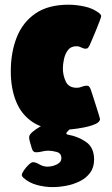

<svg xmlns="http://www.w3.org/2000/svg" viewBox="-20 -532 471 808"><path d="M345.2 -171.4Q352.5 -171.4 356.2 -166.3Q359.9 -161.1 361.8 -155.3Q363.3 -151.4 369.4 -132.6Q375.5 -113.8 382.8 -90.8Q390.1 -67.9 395.5 -50.3Q400.9 -32.7 400.9 -31.2Q400.9 -18.6 380.9 -9.8Q360.8 -1 333 4.4Q305.2 9.8 280.3 12.2Q255.4 14.6 245.6 14.6Q168.5 14.6 119.6 -16.8Q70.8 -48.3 48.1 -104Q25.4 -159.7 25.4 -231.9Q25.4 -311 50.3 -374.5Q75.2 -438 128.9 -475.1Q182.6 -512.2 268.6 -512.2Q300.3 -512.2 335.7 -504.6Q371.1 -497.1 397 -477.1Q399.9 -475.1 402.8 -471.4Q405.8 -467.8 405.8 -463.9Q405.8 -460.9 399.4 -443.6Q393.1 -426.3 384 -404.5Q375 -382.8 367.2 -364.5Q359.4 -346.2 356.9 -340.8Q354.5 -335.9 351.1 -331.5Q347.7 -327.1 340.8 -327.1Q331.1 -327.1 321.8 -332.3Q312.5 -337.4 301.3 -337.4Q278.3 -337.4 266.1 -321.3Q253.9 -305.2 249.3 -283.4Q244.6 -261.7 244.6 -243.7Q244.6 -215.3 256.8 -189Q269 -162.6 303.2 -162.6Q314.5 -162.6 324.5 -167Q334.5 -171.4 345.2 -171.4ZM200.7 255.4Q169.4 255.4 136 246.6Q102.5 237.8 78.1 215.8Q76.2 213.4 74 210.7Q71.8 208 71.8 204.6Q71.8 197.8 80.6 184.8Q89.4 171.9 100.8 161.1Q112.3 150.4 119.1 150.4Q129.9 150.4 146 159.9Q162.1 169.4 180.7 169.4Q190.9 169.4 204.3 165.8Q217.8 162.1 228 154.3Q238.3 146.5 238.3 133.8Q238.3 112.8 218.5 107.4Q198.7 102.1 183.1 102.1Q169.9 102.1 157.2 105.5Q144.5 108.9 131.8 108.9Q118.7 108.9 114.3 93.8Q111.8 84.5 107.2 69.6Q102.5 54.7 102.5 45.9Q102.5 35.2 116.7 23.2Q130.9 11.2 147.9 1.5Q165 -8.3 173.8 -11.2Q180.2 -13.7 200.9 -14.2Q221.7 -14.6 243.4 -14.4Q265.1 -14.2 273.9 -14.2Q277.3 -14.2 281.5 -13.2Q285.6 -12.2 285.6 -7.3Q285.6 -1 279.1 6.1Q272.5 13.2 265.9 19.3Q259.3 25.4 259.3 29.3Q259.3 33.7 266.1 34.7Q309.6 42.5 342.8 65.9Q376 89.4 376 139.2Q376 172.9 359.1 195.3Q342.3 217.8 315.4 231Q288.6 244.1 258.3 249.8Q228 255.4 200.7 255.4Z"/></svg>

Font: Belanosima
Style: Bold
Weight: 700
Designer: The DocRepair Project, Santiago Orozco
Foundry: Google
Version: Version 2.000